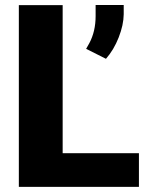

<svg xmlns="http://www.w3.org/2000/svg" viewBox="-20 -731 582 751"><path d="M225.1 -131.8H523.4V0H53.7V-710.9H225.1ZM394.5 -501 316.9 -540 329.6 -562.5Q354 -608.4 354 -668V-711.4H463.9V-675.3Q463.4 -633.3 444.3 -584.7Q425.3 -536.1 394.5 -501Z"/></svg>

Font: Sadagaat-English
Style: Regular
Weight: 900
Designer: Ahmed alsheikh
Foundry: Ahmed alsheikh Design
Version: Version 2.137;January 17, 2018;FontCreator 11.0.0.2408 64-bi